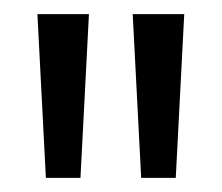

<svg xmlns="http://www.w3.org/2000/svg" viewBox="-20 -715 314 272"><path d="M45 -463 33 -695H106L94 -463ZM180 -463 168 -695H241L229 -463Z"/></svg>

Font: Bricolage Grotesque 96pt ExtraBold Light
Style: Regular
Weight: 300
Version: Version 1.001;gftools[0.9.33.dev8+g029e19f]